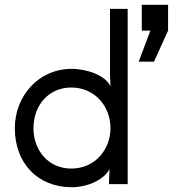

<svg xmlns="http://www.w3.org/2000/svg" viewBox="-20 -770 723 803"><path d="M278 -404C376 -404 442 -326 442 -234C442 -143 376 -65 278 -65C183 -65 120 -140 120 -234C120 -329 183 -404 278 -404ZM42 -234C42 -87 138 13 280 13C351 13 418 -22 438 -63L436 -11V0H514V-733H440V-461L442 -409C422 -454 345 -482 280 -482C139 -482 42 -366 42 -234ZM560 -512H624L683 -642V-750H573V-642H609Z"/></svg>

Font: Kreadon Medium
Style: Regular
Weight: 500
Designer: kohakuno
Foundry: StudioGnu
Version: Version 1.000;Glyphs 3.1.2 (3151)